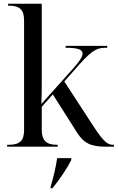

<svg xmlns="http://www.w3.org/2000/svg" viewBox="-20 -780 626 1021"><path d="M18 0H287V-10H284C225 -10 202 -33 202 -92V-212L261 -278L389 -76C426 -18 463 0 542 0H586V-10H583C557 -10 537 -16 476 -110L322 -347L400 -435C477 -521 499 -526 550 -526V-536H329V-526C390 -526 419 -518 419 -495C419 -478 402 -453 370 -417L200 -227C202 -267 202 -306 202 -346V-760H23V-750H26C85 -750 108 -728 108 -672V-87C108 -32 85 -10 26 -10H18ZM249 213V221H259C299 172 338 113 359 71V61H284C276 113 266 156 249 213Z"/></svg>

Font: Noto Serif Display
Style: Regular
Weight: 400
Designer: Monotype Design Team
Foundry: Monotype Imaging Inc.
Version: Version 2.009